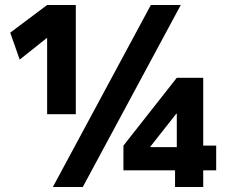

<svg xmlns="http://www.w3.org/2000/svg" viewBox="-20 -750 925 770"><path d="M192 0 585 -730H705L312 0ZM169 -292V-597H167L59 -511L21 -619L169 -730H284V-292ZM682 0V-67H475V-166L689 -438H795V-166H847V-67H795V0ZM583 -160H689V-294H687L583 -162Z"/></svg>

Font: M PLUS 1 Thin
Style: Bold
Weight: 700
Version: Version 1.001